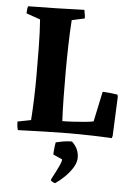

<svg xmlns="http://www.w3.org/2000/svg" viewBox="-61 -702 689 1015"><g transform="rotate(5 283.5 -194.0)"><path d="M50 7Q44 -14 44 -38L115 -52Q119 -107 121 -168Q123 -229 123 -285Q123 -361 122 -440.5Q121 -520 116 -586L42 -612Q42 -621 43 -630.5Q44 -640 47 -650Q122 -651 196 -652.5Q270 -654 345 -657Q347 -645 349 -634Q351 -623 351 -612L283 -597Q279 -541 277 -467Q275 -393 275 -320Q275 -250 276 -184.5Q277 -119 280 -61Q306 -61 338.5 -63Q371 -65 399.5 -67.5Q428 -70 445 -74L479 -234Q519 -232 558 -226L561 -215L552 -6L548 6Q497 3 439.5 1.5Q382 0 325 0Q257 1 187.5 2.5Q118 4 50 7ZM271 269Q265 269 256 263.5Q247 258 247 255Q247 252 254 238.5Q261 225 270.5 207Q280 189 288 171Q296 153 297 141L248 119Q248 114 249 100Q250 86 252 72Q254 58 255 54Q267 51 290.5 46.5Q314 42 340 42Q360 60 369 81Q378 102 378 124Q378 150 361.5 177Q345 204 320 228.5Q295 253 271 269Z"/></g></svg>

Font: Labrada
Style: Bold
Weight: 700
Designer: Mercedes Jáuregui
Foundry: Omnibus-Type Team
Version: Version 1.000; ttfautohint (v1.8.4.7-5d5b)